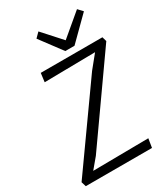

<svg xmlns="http://www.w3.org/2000/svg" viewBox="-233 -1083 1043 1189"><g transform="rotate(-30 288.5 -488.5)"><path d="M326.2 -788.1 210 -943.8 242.7 -976.6 361.8 -844.7 518.6 -976.6 549.3 -943.8 392.1 -788.1ZM17.6 0 7.3 -34.2 408.7 -599.1 482.4 -689.9 119.1 -684.6 127 -747.1H567.9L577.1 -714.8L165.5 -131.3L105 -59.1L501.5 -63.5L491.2 0Z"/></g></svg>

Font: HaufeMerriweatherSansLt
Style: Italic
Weight: 300
Designer: Eben Sorkin ( eben@eyebytes.com )
Foundry: Eben Sorkin
Version: Version 1.56